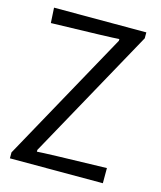

<svg xmlns="http://www.w3.org/2000/svg" viewBox="-105 -767 709 844"><g transform="rotate(15 249.0 -345.0)"><path d="M20 0V-27L349 -623V-631Q319 -628 40 -621L36 -690H456V-663L127 -67V-59Q158 -62 443 -69V0Z"/></g></svg>

Font: Ruluko
Style: Regular
Weight: 400
Designer: Ana Sanfelippo, Angelica Diaz, Meme Hernandez
Foundry: Ana Sanfelippo, Angelica Diaz y Meme Hernandez
Version: Version 1.001